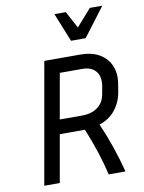

<svg xmlns="http://www.w3.org/2000/svg" viewBox="-99 -993 799 1062"><g transform="rotate(-10 300.5 -462.5)"><path d="M196 -266 149 0H62L182 -680H384Q448 -680 491 -655Q534 -630 553 -585.5Q572 -541 562 -483L555 -440Q545 -382 511 -340Q477 -298 422 -280Q481 -145 518 0H424Q408 -68 386 -134.5Q364 -201 337 -266ZM381 -600H255L210 -346H336Q388 -346 422.5 -371Q457 -396 465 -442L473 -485Q482 -540 457 -570Q432 -600 381 -600ZM551 -925 429 -764H347L282 -925H346L397 -830L481 -925Z"/></g></svg>

Font: Inria Sans
Style: Italic
Weight: 400
Italic angle: -10°
Designer: Black Foundry Team
Foundry: Black Foundry
Version: Version 1.2; ttfautohint (v1.8.3)